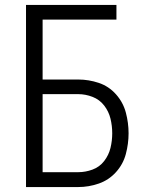

<svg xmlns="http://www.w3.org/2000/svg" viewBox="-20 -755 616 775"><path d="M85 0H296Q338 0 378.5 -14Q419 -28 448 -60Q477 -92 488 -133.5Q499 -175 499 -217Q499 -259 488 -300.5Q477 -342 448 -374.5Q419 -407 378.5 -420.5Q338 -434 296 -434H152V-676H450V-735H85ZM152 -60V-375H296Q325 -375 353.5 -364Q382 -353 400.5 -329Q419 -305 426 -276Q433 -247 433 -217Q433 -187 426 -158Q419 -129 400.5 -105Q382 -81 353.5 -70.5Q325 -60 296 -60Z"/></svg>

Font: Iosevka Sparkle Light
Style: Regular
Weight: 300
Designer: Belleve Invis
Foundry: Belleve Invis
Version: Version 4.5.0; ttfautohint (v1.8.3)